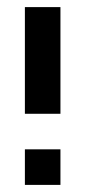

<svg xmlns="http://www.w3.org/2000/svg" viewBox="-20 -520 240 540"><path d="M50 -500H150V-200H50ZM50 -100H150V0H50Z"/></svg>

Font: Tokeely Brookings
Style: Regular
Weight: 400
Designer: Peter Wiegel
Foundry: Peter Wiegel
Version: Version 2.001